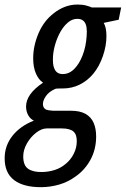

<svg xmlns="http://www.w3.org/2000/svg" viewBox="-86 -567 542 828"><path d="M92.8 240.2Q15.6 240.7 -25.4 209.5Q-66.4 178.2 -65.9 114.3Q-65.4 60.5 -32.2 18.6Q1 -23.4 60.1 -46.9Q44.9 -53.7 35.6 -70.3Q26.4 -86.9 26.4 -107.9Q26.4 -134.3 44.4 -159.9Q62.5 -185.5 99.6 -210.4Q80.6 -223.1 68.8 -250.2Q57.1 -277.3 57.1 -315.4Q57.1 -369.6 80.3 -423.8Q103.5 -478 147 -510.7Q167.5 -527.3 193.6 -537.4Q219.7 -547.4 248 -547.4Q270 -547.4 285.4 -543.2Q300.8 -539.1 310.1 -534.7H436.5L425.8 -481.9L361.3 -468.3Q367.7 -457.5 370.4 -442.9Q373 -428.2 373 -411.1Q373 -369.6 357.7 -325Q342.3 -280.3 315.9 -248.5Q291.5 -219.2 258.1 -202.4Q224.6 -185.5 184.1 -185.5Q172.4 -185.5 163.6 -185.3Q154.8 -185.1 150.9 -183.1Q124.5 -170.9 111.8 -152.3Q99.1 -133.8 99.1 -118.2Q99.1 -101.6 112.8 -94.2Q118.2 -92.3 126 -91.1Q133.8 -89.8 143.6 -89.4H219.7Q259.3 -89.4 283.2 -75.7Q307.1 -62 317.9 -37.1Q328.6 -12.2 328.6 21.5Q328.6 77.6 303.7 122.8Q278.8 168 237.3 195.8Q208 217.3 170.7 228.5Q133.3 239.7 92.8 240.2ZM96.2 174.8Q124.5 174.3 150.6 165.8Q176.8 157.2 196.8 140.1Q218.3 123 231.7 96.9Q245.1 70.8 245.1 42Q245.1 29.3 242.2 18.8Q239.3 8.3 231 0.5Q224.1 -5.9 211.7 -9.5Q199.2 -13.2 180.2 -13.2H116.2Q93.3 -13.2 69.6 5.4Q45.9 23.9 30 51.8Q14.2 79.6 14.2 107.4Q14.2 146.5 35.6 161.1Q57.1 175.8 96.2 174.8ZM184.6 -247.6Q212.4 -247.6 234.4 -269.8Q256.3 -292 270.5 -329.1Q284.7 -366.2 287.6 -410.6Q289.6 -432.6 287.1 -449Q284.7 -465.3 276.4 -474.6Q271.5 -480 264.4 -482.9Q257.3 -485.8 247.6 -485.8Q226.1 -485.8 207.8 -470.7Q189.5 -455.6 175.5 -431.4Q161.6 -407.2 153.1 -379.2Q144.5 -351.1 142.6 -324.7Q141.6 -308.1 142.8 -293.9Q144 -279.8 148.9 -270Q158.7 -247.6 184.6 -247.6Z"/></svg>

Font: Open Sans Condensed Medium
Style: Italic
Weight: 500
Width: 3
Italic angle: -12°
Designer: Monotype Design Team
Foundry: Monotype Imaging Inc.
Version: Version 3.000